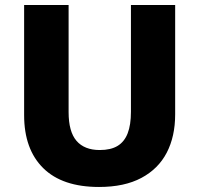

<svg xmlns="http://www.w3.org/2000/svg" viewBox="-20 -734 793 764"><path d="M677 -279Q677 -191 643.5 -126.5Q610 -62 542.5 -26Q475 10 374 10Q228 10 152 -65Q76 -140 76 -276V-714H253V-288Q253 -210 284.5 -173.5Q316 -137 377 -137Q421 -137 448 -153.5Q475 -170 488 -203.5Q501 -237 501 -289V-714H677Z"/></svg>

Font: Noto Sans Oriya ExtraBold
Style: Regular
Weight: 800
Version: Version 2.003